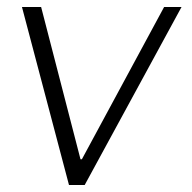

<svg xmlns="http://www.w3.org/2000/svg" viewBox="-20 -531 552 551"><path d="M223 0 501 -511H451L215 -74H211L98 -511H43L178 0Z"/></svg>

Font: Chivo Light
Style: Italic
Weight: 300
Italic angle: -8°
Designer: Hector Gatti
Foundry: Omnibus-Type
Version: Version 1.003;PS 001.003;hotconv 1.0.70;makeotf.lib2.5.58329